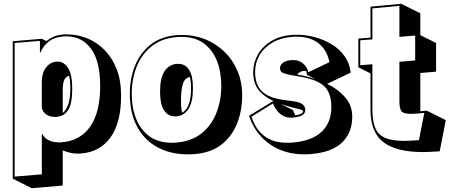

<svg xmlns="http://www.w3.org/2000/svg" viewBox="-20 -749 2376 1010"><path d="M47 191V-532L200 -545L224 -533Q240 -546 261 -555.5Q282 -565 309 -567Q315 -568 321 -568Q327 -568 333 -568Q387 -568 437.5 -548Q488 -528 528.5 -487.5Q569 -447 593 -387Q617 -327 617 -246Q617 -104 562 -27Q507 50 409 58Q405 59 400.5 59Q396 59 391 59Q363 59 342.5 53Q322 47 310 42V227L147 241ZM203 -44Q211 -25 234 -12.5Q257 0 291 0Q295 0 299.5 0Q304 0 308 -1Q403 -9 455 -84Q507 -159 507 -296Q507 -427 459 -492.5Q411 -558 328 -558Q324 -558 319.5 -558Q315 -558 310 -557Q263 -553 234 -528.5Q205 -504 193 -473H190V-534L57 -523V180L200 168V-43ZM267 -134Q242 -134 223.5 -147Q205 -160 200 -181V-319Q200 -364 221.5 -393Q243 -422 278 -425H284Q316 -425 338 -391.5Q360 -358 360 -283Q360 -207 340 -172.5Q320 -138 276 -134ZM310 -155Q328 -169 339 -200Q350 -231 350 -283Q350 -303 348.5 -320.5Q347 -338 343 -351Q325 -345 317.5 -327.5Q310 -310 310 -269Z M1010 61Q1000 62 989.5 62.5Q979 63 968 63Q878 63 809 26Q740 -11 701.5 -82.5Q663 -154 663 -255Q663 -334 689.5 -401.5Q716 -469 770.5 -513Q825 -557 908 -564Q916 -565 924 -565Q932 -565 940 -565Q1004 -565 1060.5 -542Q1117 -519 1160.5 -477Q1204 -435 1229 -376.5Q1254 -318 1254 -247Q1254 -168 1227.5 -100.5Q1201 -33 1147 10Q1093 53 1010 61ZM909 1Q989 -6 1041 -48Q1093 -90 1118.5 -155.5Q1144 -221 1144 -297Q1144 -370 1121.5 -428Q1099 -486 1052.5 -520.5Q1006 -555 934 -555Q928 -555 922 -555Q916 -555 909 -554Q829 -547 776.5 -504.5Q724 -462 698.5 -397Q673 -332 673 -255Q673 -183 696 -124.5Q719 -66 766 -32Q813 2 884 2Q890 2 896 2Q902 2 909 1ZM900 -137Q863 -137 842.5 -169Q822 -201 822 -268Q822 -338 845 -373.5Q868 -409 909 -413H918Q955 -413 975 -381.5Q995 -350 995 -284Q995 -214 972.5 -177.5Q950 -141 909 -137ZM938 -156Q985 -182 985 -284Q985 -319 979 -344Q953 -340 942.5 -308.5Q932 -277 932 -218Q932 -182 938 -156Z M1701 -308Q1760 -279 1796.5 -236Q1833 -193 1833 -136Q1833 -51 1779.5 0.5Q1726 52 1619 61Q1610 62 1601 62.5Q1592 63 1583 63Q1475 63 1398.5 9Q1322 -45 1290 -140L1418 -218Q1366 -242 1339 -277.5Q1312 -313 1312 -368V-371Q1313 -421 1337 -463Q1361 -505 1406 -532.5Q1451 -560 1513 -565Q1521 -566 1528.5 -566Q1536 -566 1543 -566Q1589 -566 1636 -553.5Q1683 -541 1724 -516.5Q1765 -492 1792 -454.5Q1819 -417 1825 -367ZM1509 -130Q1476 -130 1451.5 -152Q1427 -174 1416 -205L1303 -135Q1348 2 1489 2Q1496 2 1503.5 2Q1511 2 1518 1Q1620 -7 1671.5 -55.5Q1723 -104 1723 -186Q1723 -258 1687.5 -293.5Q1652 -329 1563 -345L1511 -354Q1484 -359 1468.5 -365.5Q1453 -372 1453 -390V-393Q1455 -409 1470 -420Q1485 -431 1515 -433H1523Q1552 -433 1573.5 -415.5Q1595 -398 1602 -369L1713 -422Q1700 -486 1656 -521Q1612 -556 1541 -556Q1534 -556 1527.5 -556Q1521 -556 1514 -555Q1455 -550 1411.5 -524Q1368 -498 1345 -458.5Q1322 -419 1322 -371Q1322 -304 1357 -269.5Q1392 -235 1468 -224L1525 -216Q1557 -212 1571.5 -200Q1586 -188 1586 -171Q1586 -152 1569 -142.5Q1552 -133 1516 -130ZM1591 -375Q1588 -376 1581 -376Q1568 -376 1557 -369Q1546 -362 1543 -357Q1569 -353 1593.5 -346.5Q1618 -340 1640 -332L1595 -355ZM1521 -170Q1524 -163 1527 -155.5Q1530 -148 1534 -142Q1570 -147 1575 -163Q1575 -163 1571.5 -167Q1568 -171 1564 -172Q1533 -180 1506 -187Q1479 -194 1456 -202Z M2293 47Q2270 48 2248.5 49.5Q2227 51 2207 51Q2065 51 1997 -1Q1929 -53 1929 -172V-363L1865 -395V-546L1929 -551V-714L2091 -729L2191 -679V-564L2274 -523V-372L2191 -365V-164L2225 -167L2325 -117ZM2212 -155Q2190 -153 2173.5 -151.5Q2157 -150 2143 -150Q2101 -150 2091 -165Q2081 -180 2081 -217V-424L2164 -431V-562L2081 -555V-718L1939 -705V-542L1875 -537V-406L1939 -411V-172Q1939 -112 1954 -76Q1969 -40 2005.5 -24Q2042 -8 2107 -8Q2124 -8 2143 -9Q2162 -10 2184 -12Z"/></svg>

Font: Rampart One
Style: Regular
Weight: 400
Designer: Fontworks Inc.
Foundry: Fontworks Inc.
Version: Version 1.100